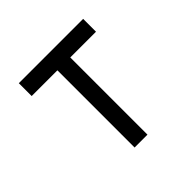

<svg xmlns="http://www.w3.org/2000/svg" viewBox="-154 -762 916 916"><g transform="rotate(-45 304.0 -304.0)"><path d="M260.4 0V-520.8H86.8V-607.6H520.8V-520.8H347.2V0Z"/></g></svg>

Font: 8-bit Operator+ 8
Style: Regular
Weight: 400
Designer: GrandChaos9000
Version: Version 1.3.0 - August 1, 2014